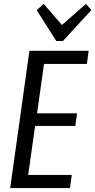

<svg xmlns="http://www.w3.org/2000/svg" viewBox="-20 -959 486 979"><path d="M105 -67H346L337 0H32L130 -700H432L423 -633H185L212 -687L164 -346L149 -381H373L364 -317H140L164 -352L116 -13ZM446 -908 301 -750H267L167 -907L203 -939L310 -815H277L418 -939Z"/></svg>

Font: Pathway Extreme Condensed
Style: Italic
Weight: 400
Width: 3
Italic angle: -8°
Version: Version 1.001;gftools[0.9.26]